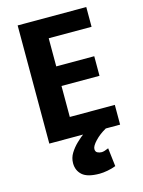

<svg xmlns="http://www.w3.org/2000/svg" viewBox="-138 -778 827 1108"><g transform="rotate(-15 275.5 -223.5)"><path d="M316 251Q337 251 364 246Q391 241 414 232L401 122Q374 134 360 134Q346 134 334.5 128Q323 122 323 106Q323 88 350.5 59Q378 30 416 9V0H292Q267 18 242 42Q217 66 200 93.5Q183 121 183 153Q183 197 213.5 224Q244 251 316 251ZM503 8V-110H234V-295H461V-412H234V-580H490V-698H80V8Z"/></g></svg>

Font: Repo Bold
Style: Bold
Weight: 700
Designer: Stefan Peev
Foundry: Context Ltd
Version: Version 1.502